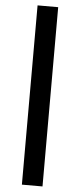

<svg xmlns="http://www.w3.org/2000/svg" viewBox="-65 -793 444 1067"><g transform="rotate(5 157.5 -260.0)"><path d="M100 -760H215V240H100Z"/></g></svg>

Font: Science Gothic
Style: Regular
Weight: 400
Designer: Thomas Phinney, Vassil Kateliev, Brandon Buerkle
Foundry: Font Detective LLC
Version: Version 1.018